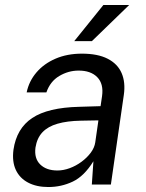

<svg xmlns="http://www.w3.org/2000/svg" viewBox="-20 -743 588 773"><path d="M174.6 10Q126.9 10 93 -7.9Q59.2 -25.7 43.6 -59.2Q28.1 -92.6 34.2 -139.9Q46.6 -225.9 109.7 -267.9Q172.8 -310 299 -313L384.9 -315.6L390.9 -356Q397.8 -405.6 371.5 -432.3Q345.3 -459.1 295.6 -458.8Q254.8 -458.6 218.4 -436.9Q182.1 -415.3 166.8 -371.1H87.4Q96.6 -416 126.7 -451.3Q156.7 -486.6 203.6 -506.8Q250.5 -527 309.8 -527Q373.6 -527 413.5 -506.5Q453.5 -486 469.6 -448.8Q485.8 -411.5 478.5 -360.8L426.4 0H349.7L356.1 -93.8Q318.7 -33.4 272.6 -11.7Q226.6 10 174.6 10ZM211.1 -56.6Q235.4 -56.6 260.8 -66Q286.2 -75.4 308.2 -91.7Q330.3 -108 345.4 -128.2Q360.4 -148.4 363.5 -169.8L376.2 -258.4L305.5 -257.1Q250.3 -256.1 211.6 -244.9Q172.9 -233.8 150.8 -210.4Q128.8 -187 122.8 -148.8Q117.1 -105.3 141.9 -80.9Q166.7 -56.6 211.1 -56.6ZM279 -577.5 396.3 -723H500.2L350.1 -577.5Z"/></svg>

Font: Public Sans Thin
Style: Italic
Weight: 100
Italic angle: -8°
Designer: The Public Sans project authors (U.S. Web Design System). Libre Franklin designed by Pablo Impallari and Rodrigo Fuenzal
Version: Version 2.000